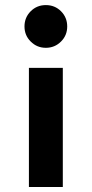

<svg xmlns="http://www.w3.org/2000/svg" viewBox="-20 -532 360 755"><path d="M160.3 -344Q125.3 -344 100.7 -368.7Q76.3 -392.8 76.3 -428Q76.3 -463.3 100.7 -487.7Q125 -512 160.3 -512Q195.7 -512 220 -487.7Q244.3 -463.3 244.3 -428Q244.3 -392.8 220 -368.7Q195.3 -344 160.3 -344ZM93.7 203.3V-265H227V203.3Z"/></svg>

Font: Unageo Variable
Style: Regular
Weight: 300
Designer: Richard Sepsi
Foundry: Richard Sepsi
Version: Version 2.200